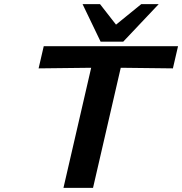

<svg xmlns="http://www.w3.org/2000/svg" viewBox="-20 -915 887 935"><path d="M382 -895H467L545 -795L668 -895H753L580 -712H470ZM168 -582 193 -690H847L822 -582L568 -585L433 0H289L424 -585Z"/></svg>

Font: Coval
Style: ExtraBold Italic
Weight: 800
Foundry: Context Ltd
Version: Version 001.000